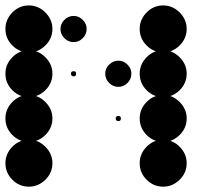

<svg xmlns="http://www.w3.org/2000/svg" viewBox="-66 -691 753 715"><path d="M541.7 -170.8Q576.7 -170.8 602.9 -144.6Q629.2 -118.3 629.2 -83.3Q629.2 -47.5 602.9 -21.7Q576.7 4.2 541.7 4.2Q505.8 4.2 480 -21.7Q454.2 -47.5 454.2 -83.3Q454.2 -118.3 480 -144.6Q505.8 -170.8 541.7 -170.8ZM41.7 -170.8Q76.7 -170.8 102.9 -144.6Q129.2 -118.3 129.2 -83.3Q129.2 -47.5 102.9 -21.7Q76.7 4.2 41.7 4.2Q5.8 4.2 -20 -21.7Q-45.8 -47.5 -45.8 -83.3Q-45.8 -118.3 -20 -144.6Q5.8 -170.8 41.7 -170.8ZM541.7 -337.5Q576.7 -337.5 602.9 -311.2Q629.2 -285 629.2 -250Q629.2 -214.2 602.9 -188.3Q576.7 -162.5 541.7 -162.5Q505.8 -162.5 480 -188.3Q454.2 -214.2 454.2 -250Q454.2 -285 480 -311.2Q505.8 -337.5 541.7 -337.5ZM375 -259.2Q384.2 -259.2 384.2 -250Q384.2 -240 375 -240Q365 -240 365 -250Q365 -259.2 375 -259.2ZM41.7 -337.5Q76.7 -337.5 102.9 -311.2Q129.2 -285 129.2 -250Q129.2 -214.2 102.9 -188.3Q76.7 -162.5 41.7 -162.5Q5.8 -162.5 -20 -188.3Q-45.8 -214.2 -45.8 -250Q-45.8 -285 -20 -311.2Q5.8 -337.5 41.7 -337.5ZM541.7 -504.2Q576.7 -504.2 602.9 -477.9Q629.2 -451.7 629.2 -416.7Q629.2 -380.8 602.9 -355Q576.7 -329.2 541.7 -329.2Q505.8 -329.2 480 -355Q454.2 -380.8 454.2 -416.7Q454.2 -451.7 480 -477.9Q505.8 -504.2 541.7 -504.2ZM375 -465Q394.2 -465 408.8 -450.4Q423.3 -435.8 423.3 -416.7Q423.3 -396.7 408.8 -382.1Q394.2 -367.5 375 -367.5Q355 -367.5 340.4 -382.1Q325.8 -396.7 325.8 -416.7Q325.8 -435.8 340.4 -450.4Q355 -465 375 -465ZM208.3 -425.8Q217.5 -425.8 217.5 -416.7Q217.5 -406.7 208.3 -406.7Q198.3 -406.7 198.3 -416.7Q198.3 -425.8 208.3 -425.8ZM41.7 -504.2Q76.7 -504.2 102.9 -477.9Q129.2 -451.7 129.2 -416.7Q129.2 -380.8 102.9 -355Q76.7 -329.2 41.7 -329.2Q5.8 -329.2 -20 -355Q-45.8 -380.8 -45.8 -416.7Q-45.8 -451.7 -20 -477.9Q5.8 -504.2 41.7 -504.2ZM541.7 -670.8Q576.7 -670.8 602.9 -644.6Q629.2 -618.3 629.2 -583.3Q629.2 -547.5 602.9 -521.7Q576.7 -495.8 541.7 -495.8Q505.8 -495.8 480 -521.7Q454.2 -547.5 454.2 -583.3Q454.2 -618.3 480 -644.6Q505.8 -670.8 541.7 -670.8ZM208.3 -631.7Q227.5 -631.7 242.1 -617.1Q256.7 -602.5 256.7 -583.3Q256.7 -563.3 242.1 -548.8Q227.5 -534.2 208.3 -534.2Q188.3 -534.2 173.8 -548.8Q159.2 -563.3 159.2 -583.3Q159.2 -602.5 173.8 -617.1Q188.3 -631.7 208.3 -631.7ZM41.7 -670.8Q76.7 -670.8 102.9 -644.6Q129.2 -618.3 129.2 -583.3Q129.2 -547.5 102.9 -521.7Q76.7 -495.8 41.7 -495.8Q5.8 -495.8 -20 -521.7Q-45.8 -547.5 -45.8 -583.3Q-45.8 -618.3 -20 -644.6Q5.8 -670.8 41.7 -670.8Z"/></svg>

Font: 0xA000-Dots-Mono
Style: Dots-Mono
Weight: 400
Version: Version 0.1